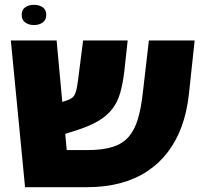

<svg xmlns="http://www.w3.org/2000/svg" viewBox="-20 -777 843 797"><path d="M84 0 25 -609H215L257 -154H343Q407 -154 448.5 -167.5Q490 -181 514.5 -209.5Q539 -238 552.5 -283.5Q566 -329 573 -393L598 -609H788L764 -385Q756 -312 734 -252Q712 -192 676 -145Q640 -98 590.5 -65.5Q541 -33 478.5 -16.5Q416 0 341 0ZM146 -189V-324L254 -359Q270 -364 279.5 -371Q289 -378 294.5 -395Q300 -412 304 -445L325 -609H510L496 -481Q490 -430 479 -391.5Q468 -353 446 -324.5Q424 -296 387.5 -274.5Q351 -253 294 -235ZM121 -673Q100 -673 85 -683.5Q70 -694 70 -715Q70 -737 85 -747Q100 -757 121 -757Q142 -757 157 -747Q172 -737 172 -715Q172 -694 157 -683.5Q142 -673 121 -673Z"/></svg>

Font: Noto Sans Hebrew Black
Style: Regular
Weight: 900
Designer: Monotype Design Team
Foundry: Monotype Imaging Inc.
Version: Version 2.003